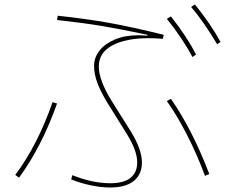

<svg xmlns="http://www.w3.org/2000/svg" viewBox="-20 -818 1040 855"><path d="M947 -621Q884 -726 831 -787L848 -798Q920 -709 962 -631ZM297 -19 302 -38Q392 -2 471 -2Q530 -2 560.5 -25.5Q591 -49 591 -95Q591 -147 545 -221L459 -359Q429 -408 414 -447.5Q399 -487 399 -526Q399 -562 423.5 -593Q448 -624 492.5 -642.5Q537 -661 596 -661Q612 -661 636 -659L637 -663Q514 -689 432.5 -702.5Q351 -716 234 -729L237 -748Q367 -734 467 -716Q567 -698 709 -663L705 -645Q672 -648 642 -648Q541 -648 480.5 -616Q420 -584 420 -522Q420 -461 477 -369L563 -232Q612 -152 612 -95Q612 -41 575.5 -12Q539 17 471 17Q431 17 385.5 7.5Q340 -2 297 -19ZM837 -564Q816 -604 785.5 -649.5Q755 -695 723 -734L741 -745Q813 -654 853 -575ZM893 -35Q857 -131 813 -217Q769 -303 723 -368L741 -378Q836 -242 912 -43ZM48 -39Q148 -173 214 -363L234 -357Q166 -165 65 -27Z"/></svg>

Font: IBM Plex Sans JP Thin
Style: Regular
Weight: 100
Designer: Mike Abbink; Paul van der Laan; Pieter van Rosmalen; Wujin Sim; Yejin Wi; Jinhee Kim; Boomi Park; Yona Kim; Kichan Ma
Foundry: Sandoll Inc.
Version: Version 1.001